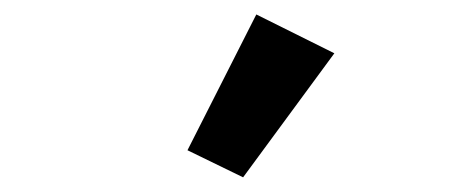

<svg xmlns="http://www.w3.org/2000/svg" viewBox="-20 -824 640 263"><path d="M313 -581.1 236.8 -618.2 331.1 -804.2 438 -751Z"/></svg>

Font: Anuphan SemiBold
Style: Bold
Weight: 600
Designer: Mike Abbink, Paul van der Laan, Pieter van Rosmalen, Mint Tantisuwanna
Foundry: Bold Monday; Cadson Demak
Version: Version 3.002;hotconv 1.0.109;makeotfexe 2.5.65596